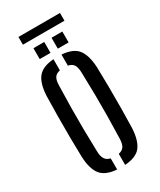

<svg xmlns="http://www.w3.org/2000/svg" viewBox="-200 -851 771 924"><g transform="rotate(-30 185.5 -389.0)"><path d="M46 -131.5Q44.5 -181.5 44 -240.2Q43.5 -299 44 -358.2Q44.5 -417.5 46 -468.5Q49 -537 75 -569.5Q101 -602 163 -606.5V-544.5Q142 -540.5 132.8 -526.8Q123.5 -513 123 -485Q121 -417.5 120.2 -358.8Q119.5 -300 120.2 -241Q121 -182 123 -115Q124 -63 163 -55.5V6.5Q101 2 75 -30.5Q49 -63 46 -131.5ZM207.5 6.5V-55Q228.5 -59 237.8 -73Q247 -87 248 -115Q250 -182.5 250.8 -241.2Q251.5 -300 250.8 -358.8Q250 -417.5 248 -485Q247 -513.5 237.8 -527.2Q228.5 -541 207.5 -545V-606.5Q270.5 -602 296 -569.2Q321.5 -536.5 325 -468.5Q326.5 -418.5 327 -359.8Q327.5 -301 327 -241.8Q326.5 -182.5 325 -131.5Q321.5 -63 296 -30.2Q270.5 2.5 207.5 6.5ZM206.5 -640V-700.5H266.5V-640ZM106 -640V-700.5H166V-640ZM70.5 -783.5H301.5V-740.5H70.5Z"/></g></svg>

Font: Big Shoulders Stencil Display Medium
Style: Regular
Weight: 500
Designer: Patric King
Foundry: XO Type Co
Version: Version 1.000